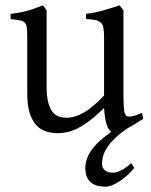

<svg xmlns="http://www.w3.org/2000/svg" viewBox="-20 -489 570 726"><path d="M487.8 146Q477.5 159.2 463.6 171.9Q449.7 184.6 435.1 194.6Q420.4 204.6 405.8 210.7Q391.1 216.8 378.9 216.8Q364.7 216.8 351.1 213.9Q337.4 210.9 326.7 203.1Q315.9 195.3 309.3 181.6Q302.7 168 302.7 146Q302.7 102.1 340.8 60.1Q364.3 34.7 400.9 9.8Q393.1 4.4 387.2 -7.8Q376.5 -30.8 373.5 -81.1Q343.3 -50.8 318.1 -32Q293 -13.2 271.7 -2.9Q250.5 7.3 232.7 11Q214.8 14.6 199.2 14.6Q176.3 14.6 155.3 8.3Q134.3 2 118.2 -14.9Q102.1 -31.7 92.5 -61Q83 -90.3 83 -136.2V-347.2Q83 -370.6 81.5 -383.5Q80.1 -396.5 74 -403.1Q67.9 -409.7 55.2 -412.1Q42.5 -414.6 20 -417V-436.5Q37.6 -438.5 53 -441.4Q68.4 -444.3 82.8 -448.2Q97.2 -452.1 111.8 -457.3Q126.5 -462.4 142.6 -468.8L156.2 -449.7V-163.1Q156.2 -128.9 161.4 -106Q166.5 -83 176 -69.3Q185.5 -55.7 199.5 -49.8Q213.4 -43.9 231 -43.9Q246.6 -43.9 262.9 -48.6Q279.3 -53.2 296.6 -63.2Q314 -73.2 333 -89.1Q352.1 -105 373.5 -127.9V-347.2Q373.5 -369.1 371.3 -382.3Q369.1 -395.5 361.8 -402.8Q354.5 -410.2 341.1 -413.1Q327.6 -416 305.2 -417V-436.5Q340.3 -440.9 372.6 -450.2Q404.8 -459.5 432.1 -468.8L446.8 -449.7V-124Q446.8 -93.8 449 -74.7Q451.2 -55.7 458 -50.8Q463.9 -46.9 478 -49.1Q492.2 -51.3 517.1 -62L522 -40Q503.9 -28.3 487.3 -18.1Q475.1 -10.7 463.9 -4.9Q436.5 13.2 418.5 30.3Q397 50.8 385.3 68.8Q373.5 86.9 369.6 102.1Q365.7 117.2 365.7 128.9Q365.7 147 377.4 155.5Q389.2 164.1 407.7 164.1Q419.9 164.1 437.7 155.3Q455.6 146.5 476.1 127.9Z"/></svg>

Font: Gentium Plus
Style: Regular
Weight: 400
Designer: J. Victor Gaultney, Annie Olsen, Iska Routamaa
Foundry: SIL International
Version: Version 1.510